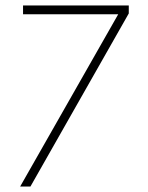

<svg xmlns="http://www.w3.org/2000/svg" viewBox="-20 -680 538 700"><path d="M64 -660H449.5V-631L91 0H53.5L411 -628H64Z"/></svg>

Font: League Spartan Extralight
Style: Regular
Weight: 200
Foundry: The League of Moveable Type
Version: Version 2.300; ttfautohint (v1.8.3)